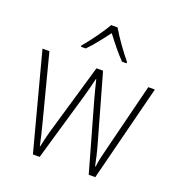

<svg xmlns="http://www.w3.org/2000/svg" viewBox="-137 -876 916 989"><g transform="rotate(20 321.0 -382.0)"><path d="M339 -764H304C280 -721 229 -651 196 -613V-606H222C255 -639 293 -689 321 -726C350 -688 387 -640 421 -606H446V-613C416 -648 364 -720 339 -764ZM353 -375 459 0H495L629 -529H593L503 -169C490 -118 483 -91 478 -52H475C468 -87 459 -127 446 -172L345 -529H309L205 -173C189 -121 181 -83 174 -52H172C165 -86 157 -120 143 -174L51 -529H13L153 0H190L299 -375C309 -410 317 -442 325 -476H327C335 -442 343 -412 353 -375Z"/></g></svg>

Font: Noto Sans Bengali SemiCondensed ExtraLight
Style: Regular
Weight: 200
Width: 4
Designer: Joana Ranito - Universal Thirst; Jelle Bosma - Monotype Design Team
Foundry: Universal Thirst ehf.
Version: Version 3.000